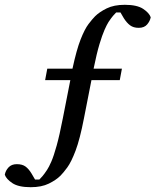

<svg xmlns="http://www.w3.org/2000/svg" viewBox="-40 -680 648 800"><path d="M88 100Q37 100 11.5 83Q-14 66 -20 48Q-17 31 -4.5 17.5Q8 4 30 4Q53 4 66.5 14Q80 24 92 44L106 68H124Q130 62 137 54Q144 46 156 28Q164 16 174 -7Q184 -30 196 -73Q208 -116 222 -188L253 -346H148L157 -394H262Q279 -473 296 -516Q313 -559 329 -580Q345 -601 356 -612Q374 -630 404.5 -645Q435 -660 480 -660Q531 -660 556.5 -643Q582 -626 588 -608Q585 -592 573 -578Q561 -564 538 -564Q516 -564 502 -574.5Q488 -585 476 -604L462 -628H444Q438 -622 431 -614Q424 -606 412 -588Q405 -577 395.5 -555.5Q386 -534 374.5 -496Q363 -458 350 -394H468L459 -346H341L310 -188Q293 -100 275 -52.5Q257 -5 240.5 17.5Q224 40 212 52Q194 70 163.5 85Q133 100 88 100Z"/></svg>

Font: Source Serif 4 Caption
Style: Italic
Weight: 400
Italic angle: -12°
Designer: Frank Grießhammer
Foundry: Adobe Systems Incorporated
Version: Version 4.004;hotconv 1.0.117;makeotfexe 2.5.65602